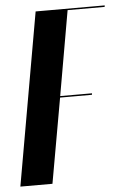

<svg xmlns="http://www.w3.org/2000/svg" viewBox="-68 -737 506 775"><g transform="rotate(-5 184.5 -349.5)"><path d="M235 -693 175 -350H304L303 -344H174L113 0H-17L106 -699H386L385 -693Z"/></g></svg>

Font: Moniqa Black Ita Display
Style: Italic
Weight: 900
Italic angle: -10°
Designer: Rajesh Rajput
Foundry: Rajesh Rajput
Version: Version 1.000